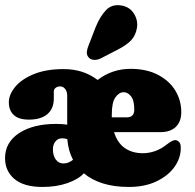

<svg xmlns="http://www.w3.org/2000/svg" viewBox="-20 -730 771 760"><path d="M697.5 -286.5Q697.5 -248.5 676 -227.8Q654.5 -207 615.5 -207H431.5Q444.5 -164.5 474 -144Q503.5 -123.5 545.5 -123.5Q570 -123.5 594.5 -132.2Q619 -141 640 -158Q663 -176 674 -175.5Q682 -175 688.8 -168.2Q695.5 -161.5 695.5 -145.5Q696 -105 670.8 -69.5Q645.5 -34 599.2 -12Q553 10 490 10Q431 10 386.5 -4.2Q342 -18.5 312 -44Q290.5 -20.5 247 -5.2Q203.5 10 148 10Q74.5 10 37.2 -21.5Q0 -53 0 -104Q0 -166.5 55.5 -203Q111 -239.5 202.5 -239.5Q228 -239.5 246 -236.5V-351Q246 -367 238.2 -377.5Q230.5 -388 217.5 -388Q208 -388 200.5 -382.5Q193 -377 193 -368V-339.5Q193 -300 167.5 -278.2Q142 -256.5 94.5 -256.5Q54 -256.5 34.5 -274.8Q15 -293 15 -325Q15 -355.5 39.8 -385.8Q64.5 -416 113 -436.2Q161.5 -456.5 232 -456.5Q269.5 -456.5 302.5 -446.5Q335.5 -436.5 366.5 -413.5Q423.5 -457.5 497 -457.5Q560 -457.5 605 -434Q650 -410.5 673.8 -371.8Q697.5 -333 697.5 -286.5ZM422.5 -276.5Q422.5 -271 422.5 -265.5H482Q511.5 -265.5 511.5 -296Q511.5 -333 498.5 -349Q485.5 -365 470 -365Q451.5 -365 437 -345Q422.5 -325 422.5 -276.5ZM189.5 -139Q189.5 -113.5 201 -98.2Q212.5 -83 231 -83Q242.5 -83 252 -87.2Q261.5 -91.5 269 -97.5Q250 -133.5 246.5 -179Q238 -182.5 225.5 -182.5Q209.5 -182.5 199.5 -170.2Q189.5 -158 189.5 -139ZM359 -623.5Q376.5 -666 400.2 -690.5Q424 -715 462 -708Q494.5 -702 510.8 -675.2Q527 -648.5 522 -619Q517 -590 499.5 -571Q482 -552 445 -533L379 -499Q366.5 -492.5 352.8 -493Q339 -493.5 331 -502.5Q322 -513 323.8 -525.8Q325.5 -538.5 331.5 -552.5Z"/></svg>

Font: Fraunces 144pt SuperSoft Black
Style: Regular
Weight: 900
Version: Version 1.000;[b76b70a41]